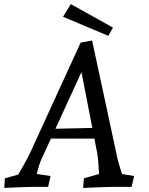

<svg xmlns="http://www.w3.org/2000/svg" viewBox="-20 -913 729 938"><path d="M4 -42 69 -60Q114 -137 128 -168L374 -705L430 -715L554 -138Q558 -119 576 -63L635 -53L623 0H528Q504 0 386 5L390 -42L464 -63Q460 -139 454 -170L441 -236H229L184 -139Q170 -108 160 -63L227 -53L215 0H133Q111 0 1 5ZM431 -288 378 -561 251 -284ZM288 -831 326 -893 532 -778 509 -738Z"/></svg>

Font: Andada Pro
Style: Italic
Weight: 400
Italic angle: -7°
Designer: Carolina Giovagnoli
Foundry: Huerta Tipografica
Version: Version 3.005; ttfautohint (v1.8.4)